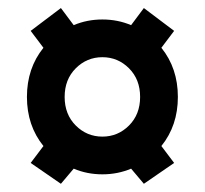

<svg xmlns="http://www.w3.org/2000/svg" viewBox="-20 -522 509 477"><path d="M234.4 -182.6Q272.9 -182.6 300.5 -210.2Q328.1 -237.8 328.1 -281.2Q328.1 -324.7 300.5 -352.3Q272.9 -379.9 234.4 -379.9Q195.8 -379.9 168.2 -352.3Q140.6 -324.7 140.6 -281.2Q140.6 -237.8 168.2 -210.2Q195.8 -182.6 234.4 -182.6ZM421.9 -281.2Q421.9 -210 380.9 -159.2L412.6 -117.2L337.4 -65.4L305.7 -103Q272.5 -88.9 234.4 -88.9Q196.3 -88.9 163.1 -103L131.3 -65.4L56.2 -117.2L87.9 -159.2Q46.9 -210 46.9 -281.2Q46.9 -352.5 87.9 -403.3L56.2 -445.3L131.3 -502L163.1 -459.5Q196.3 -473.6 234.4 -473.6Q272.5 -473.6 305.7 -459.5L337.4 -502L412.6 -445.3L380.9 -403.3Q421.9 -352.5 421.9 -281.2Z"/></svg>

Font: Lambda
Style: Regular
Weight: 400
Designer: GGBotNet
Version: 0.22